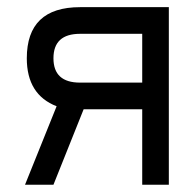

<svg xmlns="http://www.w3.org/2000/svg" viewBox="-20 -508 533 528"><path d="M371.1 0V-207.5H210L127 0H48.8L135.7 -215.8Q53.7 -247.6 53.7 -347.7Q53.7 -488.3 200.2 -488.3H444.3V0ZM200.2 -280.8H371.1V-415H200.2Q127 -415 127 -347.7Q127 -280.8 200.2 -280.8Z"/></svg>

Font: Sanitrixie
Style: Regular
Weight: 400
Designer: Jayvee D. Enaguas (Grand Chaos)
Version: Version 1.1 - 6/9/2013